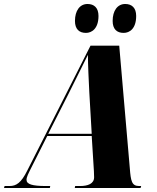

<svg xmlns="http://www.w3.org/2000/svg" viewBox="-77 -943 788 963"><path d="M543 -778C573 -778 606 -799 606 -863C606 -904 584 -923 551 -923C512 -923 488 -889 488 -838C488 -797 509 -778 543 -778ZM354 -778C383 -778 417 -799 417 -863C417 -904 395 -923 362 -923C323 -923 299 -889 299 -838C299 -797 320 -778 354 -778ZM-57 0H173L175 -10H152C85 -10 56 -19 56 -41C56 -55 65 -72 80 -102L160 -261H383L394 -85C394 -74 395 -62 395 -54C395 -21 363 -10 325 -10H300L298 0H628L631 -10H621C584 -10 579 -34 574 -100L521 -714H377L60 -88C29 -25 4 -10 -29 -10H-54ZM265 -469C305 -551 342 -622 364 -668C364 -620 368 -538 371 -479L383 -272H165Z"/></svg>

Font: Noto Serif Display Condensed Black
Style: Italic
Weight: 900
Width: 3
Italic angle: -12°
Designer: Monotype Design Team
Foundry: Monotype Imaging Inc.
Version: Version 2.009